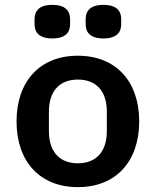

<svg xmlns="http://www.w3.org/2000/svg" viewBox="-20 -757 640 789"><path d="M300 12C456 12 552 -93 552 -258C552 -423 456 -528 300 -528C144 -528 48 -423 48 -258C48 -93 144 12 300 12ZM300 -86C227 -86 181 -131 181 -218V-298C181 -385 227 -430 300 -430C373 -430 419 -385 419 -298V-218C419 -131 373 -86 300 -86ZM195 -599C250 -599 268 -625 268 -657V-679C268 -711 250 -737 195 -737C140 -737 122 -711 122 -679V-657C122 -625 140 -599 195 -599ZM405 -599C460 -599 478 -625 478 -657V-679C478 -711 460 -737 405 -737C350 -737 332 -711 332 -679V-657C332 -625 350 -599 405 -599Z"/></svg>

Font: IBM Mono SemiBold
Style: Regular
Weight: 600
Monospace: yes
Designer: Mike Abbink, Paul van der Laan, Pieter van Rosmalen
Foundry: Bold Monday
Version: Version 2.3